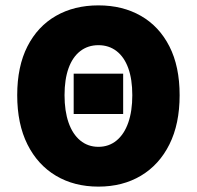

<svg xmlns="http://www.w3.org/2000/svg" viewBox="-20 -682 732 714"><path d="M254 -258V-408H438V-258ZM346 12Q256 12 188 -28.5Q120 -69 82 -145Q44 -221 44 -328Q44 -435 82 -509.5Q120 -584 188 -623Q256 -662 346 -662Q436 -662 504 -623Q572 -584 610 -509.5Q648 -435 648 -328Q648 -221 610 -145Q572 -69 504 -28.5Q436 12 346 12ZM346 -136Q385 -136 413.5 -159.5Q442 -183 457 -226Q472 -269 472 -328Q472 -387 457 -428.5Q442 -470 413.5 -492Q385 -514 346 -514Q307 -514 278.5 -492Q250 -470 235 -428.5Q220 -387 220 -328Q220 -269 235 -226Q250 -183 278.5 -159.5Q307 -136 346 -136Z"/></svg>

Font: Source Sans 3 Black
Style: Regular
Weight: 900
Designer: Paul D. Hunt
Foundry: Adobe
Version: Version 3.046;hotconv 1.0.118;makeotfexe 2.5.65603